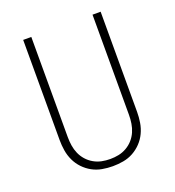

<svg xmlns="http://www.w3.org/2000/svg" viewBox="-135 -841 869 955"><g transform="rotate(-20 300.0 -363.5)"><path d="M300 8Q272 8 244 3Q216 -2 191.5 -15.5Q167 -29 147.5 -49.5Q128 -70 116 -95.5Q104 -121 99.5 -149Q95 -177 95 -205V-735H138V-205Q138 -182 141.5 -159.5Q145 -137 154 -116.5Q163 -96 178 -79Q193 -62 213 -50.5Q233 -39 255 -34.5Q277 -30 300 -30Q323 -30 345 -34.5Q367 -39 387 -50.5Q407 -62 422 -79Q437 -96 446 -116.5Q455 -137 458.5 -159.5Q462 -182 462 -205V-735H505V-205Q505 -177 500.5 -149Q496 -121 484 -95.5Q472 -70 452.5 -49.5Q433 -29 408.5 -15.5Q384 -2 356 3Q328 8 300 8Z"/></g></svg>

Font: Iosevka Aile Extralight
Style: Regular
Weight: 200
Designer: Belleve Invis
Foundry: Belleve Invis
Version: Version 31.1.0; ttfautohint (v1.8.4)